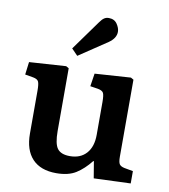

<svg xmlns="http://www.w3.org/2000/svg" viewBox="-88 -863 836 952"><g transform="rotate(10 330.0 -387.5)"><path d="M259 14Q180 14 138.5 -30Q97 -74 97 -157V-372Q97 -406 91.5 -418Q86 -430 64 -434L23 -441L31 -505L216 -517L230 -509V-193Q230 -129 248 -105Q266 -81 311 -81Q364 -81 394 -114.5Q424 -148 424 -208V-373Q424 -408 418 -419Q412 -430 390 -434L351 -440L361 -505L542 -517L556 -509V-121Q556 -94 562.5 -84Q569 -74 588 -70L632 -62V0L447 7L433 -77H430Q396 -34 358 -10Q320 14 259 14ZM261 -577 230 -609 338 -759Q350 -776 360 -782.5Q370 -789 383 -789Q411 -789 425 -768.5Q439 -748 439 -729Q439 -697 403 -672Z"/></g></svg>

Font: Literata 12pt SemiBold
Style: Regular
Weight: 600
Designer: Latin by Veronika Burian and Jose Scaglione. Greek by Irene Vlachou. Cyrillic by Vera Evstafieva.
Foundry: TypeTogether
Version: Version 3.002